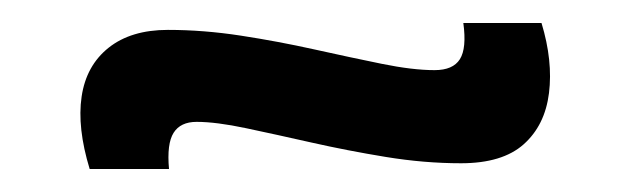

<svg xmlns="http://www.w3.org/2000/svg" viewBox="-20 -388 549 167"><path d="M381 -246Q349 -246 315.5 -251.5Q282 -257 251 -264Q220 -271 194 -276.5Q168 -282 151 -282Q137 -282 131 -272.5Q125 -263 127 -241H58Q47 -277 51 -304Q55 -331 74.5 -346.5Q94 -362 126 -362Q157 -362 189.5 -357Q222 -352 253.5 -345Q285 -338 312 -332.5Q339 -327 358 -327Q374 -327 380 -336.5Q386 -346 383 -368H451Q461 -335 457.5 -307Q454 -279 435.5 -262.5Q417 -246 381 -246Z"/></svg>

Font: Bricolage Grotesque 16pt
Style: Regular
Weight: 400
Version: Version 1.001;gftools[0.9.33.dev8+g029e19f]